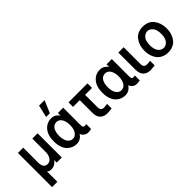

<svg xmlns="http://www.w3.org/2000/svg" viewBox="65 -1897 3158 3158"><g transform="rotate(-45 1643.5 -318.5)"><path d="M73.2 230.5V-563.5H196.3V-219.7Q196.3 -87.9 289.1 -87.9Q345.7 -87.9 376.5 -135.7Q407.2 -183.6 407.2 -248V-563.5H530.3V0H412.1V-63.5H411.1Q398.4 -32.2 359.4 -7.3Q320.3 17.6 266.6 17.6Q222.7 17.6 196.3 -10.7V230.5Z M624 -282.2Q624 -421.9 690.9 -501Q757.8 -580.1 862.3 -580.1Q912.1 -580.1 948.2 -556.6Q984.4 -533.2 1002.9 -500V-563.5H1126V-152.3Q1126 -125 1136.7 -112.3Q1147.5 -99.6 1163.1 -99.6Q1176.8 -99.6 1203.1 -104.5V7.8Q1166 17.6 1127.9 17.6Q1091.8 17.6 1059.6 -4.4Q1027.3 -26.4 1012.7 -68.4Q958 17.6 861.3 17.6Q817.4 17.6 776.9 1Q736.3 -15.6 701.2 -49.8Q666 -84 645 -144Q624 -204.1 624 -282.2ZM751 -282.2Q751 -190.4 786.1 -139.2Q821.3 -87.9 878.9 -87.9Q933.6 -87.9 969.2 -139.6Q1004.9 -191.4 1004.9 -282.2Q1004.9 -368.2 971.2 -421.9Q937.5 -475.6 878.9 -475.6Q819.3 -475.6 785.2 -424.3Q751 -373 751 -282.2ZM819.3 -654.3 869.1 -868.2H997.1L906.2 -654.3Z M1250 -458V-563.5H1691.4V-458H1530.3V-168.9Q1530.3 -88.9 1604.5 -88.9Q1626 -88.9 1680.7 -96.7V8.8Q1598.6 17.6 1579.1 17.6Q1502.9 17.6 1454.6 -25.4Q1406.2 -68.4 1406.2 -165V-458Z M1754.9 -282.2Q1754.9 -421.9 1821.8 -501Q1888.7 -580.1 1993.2 -580.1Q2043 -580.1 2079.1 -556.6Q2115.2 -533.2 2133.8 -500V-563.5H2256.8V-152.3Q2256.8 -125 2267.6 -112.3Q2278.3 -99.6 2293.9 -99.6Q2307.6 -99.6 2334 -104.5V7.8Q2296.9 17.6 2258.8 17.6Q2222.7 17.6 2190.4 -4.4Q2158.2 -26.4 2143.6 -68.4Q2088.9 17.6 1992.2 17.6Q1948.2 17.6 1907.7 1Q1867.2 -15.6 1832 -49.8Q1796.9 -84 1775.9 -144Q1754.9 -204.1 1754.9 -282.2ZM1881.8 -282.2Q1881.8 -190.4 1917 -139.2Q1952.1 -87.9 2009.8 -87.9Q2064.5 -87.9 2100.1 -139.6Q2135.7 -191.4 2135.7 -282.2Q2135.7 -368.2 2102.1 -421.9Q2068.4 -475.6 2009.8 -475.6Q1950.2 -475.6 1916 -424.3Q1881.8 -373 1881.8 -282.2Z M2408.2 -168V-563.5H2532.2V-174.8Q2532.2 -91.8 2603.5 -91.8Q2633.8 -91.8 2681.6 -98.6V8.8Q2596.7 17.6 2577.1 17.6Q2502.9 17.6 2455.6 -26.9Q2408.2 -71.3 2408.2 -168Z M2859.4 -281.2Q2859.4 -183.6 2899.4 -135.7Q2939.5 -87.9 2993.2 -87.9Q3045.9 -87.9 3085.9 -135.7Q3126 -183.6 3126 -281.2Q3126 -380.9 3085.9 -428.2Q3045.9 -475.6 2993.2 -475.6Q2940.4 -475.6 2899.9 -428.2Q2859.4 -380.9 2859.4 -281.2ZM2732.4 -281.2Q2732.4 -407.2 2798.8 -494.1Q2865.2 -581.1 2993.2 -581.1Q3120.1 -581.1 3186.5 -494.1Q3252.9 -407.2 3252.9 -281.2Q3252.9 -242.2 3245.6 -203.1Q3238.3 -164.1 3219.7 -123.5Q3201.2 -83 3172.9 -52.2Q3144.5 -21.5 3098.1 -2Q3051.8 17.6 2993.2 17.6Q2935.5 17.6 2889.2 -1.5Q2842.8 -20.5 2814 -50.3Q2785.2 -80.1 2766.1 -120.6Q2747.1 -161.1 2739.7 -200.7Q2732.4 -240.2 2732.4 -281.2Z"/></g></svg>

Font: Gothic A1
Style: Bold
Weight: 700
Version: Version 2.50